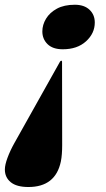

<svg xmlns="http://www.w3.org/2000/svg" viewBox="-55 -510 434 789"><path d="M61.5 258.5Q13.5 258.5 -10.8 238.8Q-35 219 -35 186.5Q-35 167.5 -24.2 138.5Q-13.5 109.5 3.5 79L191.5 -256.5Q194 -260.5 197 -260.5Q200 -260.5 200 -256L200.5 86.5Q200.5 105.5 199.2 122.5Q198 139.5 195 154Q173 258.5 61.5 258.5ZM252.5 -490.5Q291 -490.5 312.8 -470Q334.5 -449.5 334.5 -417.5Q334.5 -373 298.5 -340.2Q262.5 -307.5 203 -307.5Q162 -307.5 140.5 -328.5Q119 -349.5 119 -381Q119 -408 134.2 -433.2Q149.5 -458.5 179 -474.5Q208.5 -490.5 252.5 -490.5Z"/></svg>

Font: Fraunces 144pt S000 Black
Style: Italic
Weight: 900
Italic angle: -16°
Version: Version 1.000; ttfautohint (v1.8.3)